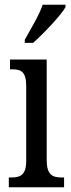

<svg xmlns="http://www.w3.org/2000/svg" viewBox="-20 -786 300 806"><path d="M84 -619V-606H119C167 -649 235 -721 255 -756V-766H159C144 -721 112 -670 84 -619ZM17 0H249V-41H239C200 -41 176 -52 176 -115V-536H22V-495H32C69 -495 90 -484 90 -425V-110C90 -51 65 -41 27 -41H17Z"/></svg>

Font: Noto Serif Devanagari ExtraCondensed
Style: Regular
Weight: 400
Width: 2
Designer: Universal Thirst, Indian Type Foundry and the Monotype Design Team
Foundry: Monotype Imaging Inc.
Version: Version 2.004